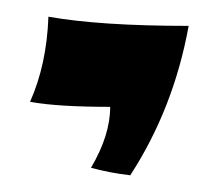

<svg xmlns="http://www.w3.org/2000/svg" viewBox="-20 -122 255 230"><path d="M112 6Q49 6 16 0Q36 -45 38 -102Q100 -91 206 -91Q188 8 136 88Q111 85 89 79Q112 40 112 6Z"/></svg>

Font: Ruslan Display
Style: Regular
Weight: 400
Version: Version 1.000